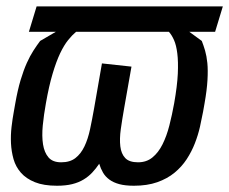

<svg xmlns="http://www.w3.org/2000/svg" viewBox="-20 -570 714 598"><path d="M650 -471H569.5L608.5 -442.5Q614 -428.5 618.8 -412.2Q623.5 -396 625.8 -373.8Q628 -351.5 626.2 -320.8Q624.5 -290 617 -247.5L612.5 -222Q608.5 -200.5 602.8 -175Q597 -149.5 587 -123.8Q577 -98 561.5 -74.2Q546 -50.5 523.5 -32Q501 -13.5 469.8 -2.5Q438.5 8.5 397 8.5Q370 8.5 351.5 3.5Q333 -1.5 320.5 -10.8Q308 -20 300.8 -32.5Q293.5 -45 289 -60Q279 -45 267.2 -32.5Q255.5 -20 240.2 -10.8Q225 -1.5 204.8 3.5Q184.5 8.5 157.5 8.5Q116 8.5 88.8 -2.5Q61.5 -13.5 45.2 -32Q29 -50.5 22.2 -74.2Q15.5 -98 14.2 -123.8Q13 -149.5 16 -175Q19 -200.5 23 -222L27.5 -247.5Q35 -290 44.2 -320.8Q53.5 -351.5 63.5 -373.8Q73.5 -396 84 -412.2Q94.5 -428.5 105 -442.5L154 -471H70L94 -550H674ZM389.5 -362.5 366.5 -232Q360.5 -198 356.2 -167.5Q352 -137 354.8 -114Q357.5 -91 370 -77.8Q382.5 -64.5 410 -64.5Q436.5 -64.5 455 -79.8Q473.5 -95 486.2 -120.5Q499 -146 507.5 -179.2Q516 -212.5 522.5 -248.5Q532 -302.5 533.8 -340.2Q535.5 -378 532.2 -403.8Q529 -429.5 522 -445.2Q515 -461 506 -471H217Q205 -461 192.2 -445.2Q179.5 -429.5 167.2 -403.8Q155 -378 143.8 -340.2Q132.5 -302.5 123 -248.5Q116.5 -212.5 113.2 -179.2Q110 -146 114 -120.5Q118 -95 131 -79.8Q144 -64.5 170.5 -64.5Q198 -64.5 215 -77.8Q232 -91 243 -114Q254 -137 260.5 -167.5Q267 -198 273 -232L297.5 -372.5Z"/></svg>

Font: B612 Mono
Style: Italic
Weight: 400
Italic angle: -10°
Version: Version 1.005